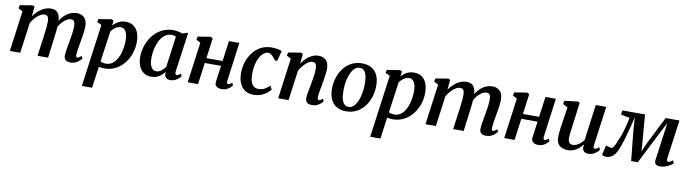

<svg xmlns="http://www.w3.org/2000/svg" viewBox="-35 -1267 7944 2221"><g transform="rotate(10 3937.5 -156.0)"><path d="M239 -554 228 -438Q245 -464 267.8 -487Q290.5 -510 317 -527.8Q343.5 -545.5 372 -555.5Q400.5 -565.5 430 -565.5Q466.5 -565.5 490.8 -551.5Q515 -537.5 527.8 -507.2Q540.5 -477 542 -427Q542.5 -420.5 542.2 -413.2Q542 -406 541.5 -398.2Q541 -390.5 540 -382.5L522 -406.5Q539 -442.5 561.8 -471.8Q584.5 -501 612 -522Q639.5 -543 670.8 -554.2Q702 -565.5 736.5 -565.5Q790 -565.5 824 -532.5Q858 -499.5 858 -421Q858 -402.5 854 -372Q850 -341.5 844.5 -308Q839 -274.5 834 -246.5Q829.5 -221 824.8 -192.8Q820 -164.5 816.2 -137.8Q812.5 -111 811.5 -90.5Q811 -73 815.5 -66.5Q820 -60 827.5 -60Q837.5 -60 848.2 -66Q859 -72 876 -87L889.5 -58.5Q884 -51 867.2 -34.5Q850.5 -18 823.2 -4Q796 10 759.5 10Q728 10 711 0.2Q694 -9.5 688 -25.8Q682 -42 682.5 -61Q682.5 -79 686.5 -105.5Q690.5 -132 696 -162Q701.5 -192 706 -220.5Q710.5 -248 716.2 -280.8Q722 -313.5 725.8 -346.8Q729.5 -380 729.5 -408.5Q729 -452.5 717 -467.8Q705 -483 680 -483Q660 -483 637.8 -471.8Q615.5 -460.5 593.8 -439.8Q572 -419 553 -391.2Q534 -363.5 521 -330L542 -401.5Q541.5 -378.5 539 -351.5Q536.5 -324.5 533.5 -297.2Q530.5 -270 527 -245.5L496 0H372L402 -219Q406 -247.5 410.2 -280.2Q414.5 -313 417.5 -346Q420.5 -379 420.5 -407Q419.5 -454 407.2 -468.8Q395 -483.5 366 -483.5Q349 -483.5 329.2 -473.5Q309.5 -463.5 289.2 -446Q269 -428.5 250.5 -406Q232 -383.5 217.5 -358L169 0H47L111.5 -476.5L60.5 -503L68 -541L216.5 -565.5Z M937.5 254 1037.5 -480 984.5 -504.5 992 -541 1146 -565.5 1168 -554 1160.5 -494Q1176 -512.5 1198 -528.8Q1220 -545 1247.5 -555.2Q1275 -565.5 1307.5 -565.5Q1363.5 -565.5 1400.8 -539.8Q1438 -514 1456.8 -467Q1475.5 -420 1475.5 -355Q1475.5 -300 1461.2 -247Q1447 -194 1419.8 -147.8Q1392.5 -101.5 1353.5 -65.8Q1314.5 -30 1264.2 -10Q1214 10 1154.5 10Q1140 10 1123.8 7.5Q1107.5 5 1092.5 2.5L1057.5 254ZM1101.5 -63Q1115 -55 1131.2 -51.5Q1147.5 -48 1167 -48Q1204 -48 1233 -66Q1262 -84 1283.2 -114.8Q1304.5 -145.5 1318.2 -185Q1332 -224.5 1338.8 -268Q1345.5 -311.5 1345.5 -354Q1345.5 -395 1336 -426.5Q1326.5 -458 1308.5 -475.8Q1290.5 -493.5 1263 -493.5Q1239 -493.5 1217.8 -482.5Q1196.5 -471.5 1180 -455Q1163.5 -438.5 1152 -421.5Z M1977.5 -99Q1975 -77 1981 -68.5Q1987 -60 1996.5 -60Q2005 -60 2015.2 -65.8Q2025.5 -71.5 2041.5 -84.5L2055 -56Q2050 -48 2033.2 -32.2Q2016.5 -16.5 1990.8 -3.2Q1965 10 1932 10Q1902 10 1883 -5.2Q1864 -20.5 1863.5 -52.5L1866.5 -75Q1850 -54.5 1827.5 -34.8Q1805 -15 1775.8 -2.5Q1746.5 10 1709.5 10Q1653 10 1616.2 -17.2Q1579.5 -44.5 1561.5 -91.2Q1543.5 -138 1543.5 -195Q1543.5 -247.5 1557.5 -300.5Q1571.5 -353.5 1598.5 -401Q1625.5 -448.5 1665.2 -485.8Q1705 -523 1756.8 -544.2Q1808.5 -565.5 1871.5 -565.5Q1897 -565.5 1926.5 -559.2Q1956 -553 1977 -545L2042.5 -565ZM1910 -495.5Q1899 -502 1886 -504.8Q1873 -507.5 1858.5 -507.5Q1820.5 -507.5 1790.5 -489.2Q1760.5 -471 1738.5 -439.5Q1716.5 -408 1702 -368Q1687.5 -328 1680.5 -284.8Q1673.5 -241.5 1673.5 -200Q1673.5 -155 1683.5 -124.2Q1693.5 -93.5 1711.5 -77.8Q1729.5 -62 1753.5 -62Q1771 -62 1786.5 -68.2Q1802 -74.5 1815.5 -85Q1829 -95.5 1840.2 -107.8Q1851.5 -120 1860.5 -132Z M2584.5 -96Q2582 -77 2586.8 -68.5Q2591.5 -60 2600 -60Q2608.5 -60 2618.5 -65Q2628.5 -70 2645.5 -83.5L2658.5 -54.5Q2653.5 -47 2637.5 -31.5Q2621.5 -16 2595.8 -3Q2570 10 2537 10Q2511 10 2491.5 1.8Q2472 -6.5 2462.5 -22.5Q2453 -38.5 2456 -61L2483 -254H2292L2257.5 0H2136L2200.5 -476L2150.5 -502L2158 -540.5L2305.5 -564.5L2332.5 -551L2300.5 -312.5H2490.5L2523 -552H2645Z M2908 10Q2823.5 10 2774.5 -48.2Q2725.5 -106.5 2724.5 -214.5Q2724 -274.5 2742.8 -336Q2761.5 -397.5 2799 -449.8Q2836.5 -502 2893.5 -533.8Q2950.5 -565.5 3026.5 -565.5Q3055 -565.5 3088.2 -560.2Q3121.5 -555 3144.5 -544.5L3112 -422L3086.5 -425Q3074.5 -441 3059.2 -458Q3044 -475 3028.5 -486.8Q3013 -498.5 2999.5 -498.5Q2970 -498.5 2943.2 -478.5Q2916.5 -458.5 2896.2 -421.5Q2876 -384.5 2864.5 -333.8Q2853 -283 2853.5 -222Q2854.5 -168 2866 -133.5Q2877.5 -99 2899.2 -82.5Q2921 -66 2952.5 -66Q2983 -66 3006.2 -74.2Q3029.5 -82.5 3048.5 -96.5Q3067.5 -110.5 3084 -127.5L3108 -86Q3095 -68 3068 -45.2Q3041 -22.5 3001 -6.2Q2961 10 2908 10Z M3379.5 -438.5Q3397.5 -465 3419 -488.2Q3440.5 -511.5 3465.5 -528.8Q3490.5 -546 3518 -555.8Q3545.5 -565.5 3575.5 -565.5Q3630 -565.5 3663.2 -533.5Q3696.5 -501.5 3696.5 -421Q3696.5 -402.5 3692 -371.5Q3687.5 -340.5 3682 -307.2Q3676.5 -274 3672 -246.5Q3667.5 -221.5 3662.2 -193Q3657 -164.5 3653 -137.8Q3649 -111 3648.5 -90.5Q3648.5 -73 3653 -66.5Q3657.5 -60 3664.5 -60Q3673.5 -60 3684 -65.2Q3694.5 -70.5 3710.5 -83.5L3723 -54.5Q3718.5 -47.5 3702 -32Q3685.5 -16.5 3658.5 -3.2Q3631.5 10 3595.5 10Q3565 10 3548 0.2Q3531 -9.5 3524.2 -25.5Q3517.5 -41.5 3518 -61Q3518.5 -74.5 3521 -93Q3523.5 -111.5 3527.2 -132.8Q3531 -154 3535.2 -176.2Q3539.5 -198.5 3543.5 -219Q3547 -240 3551.2 -264Q3555.5 -288 3559.2 -313.2Q3563 -338.5 3565.5 -362.8Q3568 -387 3567.5 -408.5Q3567.5 -438 3562.2 -454.2Q3557 -470.5 3546 -477Q3535 -483.5 3516.5 -483.5Q3499 -483.5 3479 -473Q3459 -462.5 3439.2 -444.2Q3419.5 -426 3401.2 -402.5Q3383 -379 3369 -352.5L3320.5 0H3199L3263 -476.5L3212 -503L3219.5 -541L3368.5 -565.5L3391 -554Z M4085 -566Q4151 -566 4196.8 -539.8Q4242.5 -513.5 4266.8 -463.2Q4291 -413 4291 -340Q4291.5 -270.5 4271.2 -207Q4251 -143.5 4212.8 -94.2Q4174.5 -45 4120 -16.2Q4065.5 12.5 3997.5 12.5Q3932.5 12.5 3886.8 -13.8Q3841 -40 3817 -90.2Q3793 -140.5 3792.5 -212Q3792 -282.5 3812.2 -346.5Q3832.5 -410.5 3870.5 -459.8Q3908.5 -509 3962.8 -537.5Q4017 -566 4085 -566ZM4067.5 -510.5Q4038 -510.5 4015 -492.2Q3992 -474 3975.2 -443.2Q3958.5 -412.5 3947.5 -374.2Q3936.5 -336 3931.5 -295.2Q3926.5 -254.5 3927 -217Q3927 -154 3938 -115.8Q3949 -77.5 3969.2 -60Q3989.5 -42.5 4017.5 -42.5Q4047 -42.5 4069.5 -60.8Q4092 -79 4108.8 -109.8Q4125.5 -140.5 4136 -179Q4146.5 -217.5 4151.8 -258.2Q4157 -299 4157 -336.5Q4156.5 -399.5 4146 -437.8Q4135.5 -476 4115.8 -493.2Q4096 -510.5 4067.5 -510.5Z M4324.5 254 4424.5 -480 4371.5 -504.5 4379 -541 4533 -565.5 4555 -554 4547.5 -494Q4563 -512.5 4585 -528.8Q4607 -545 4634.5 -555.2Q4662 -565.5 4694.5 -565.5Q4750.5 -565.5 4787.8 -539.8Q4825 -514 4843.8 -467Q4862.5 -420 4862.5 -355Q4862.5 -300 4848.2 -247Q4834 -194 4806.8 -147.8Q4779.5 -101.5 4740.5 -65.8Q4701.5 -30 4651.2 -10Q4601 10 4541.5 10Q4527 10 4510.8 7.5Q4494.5 5 4479.5 2.5L4444.5 254ZM4488.5 -63Q4502 -55 4518.2 -51.5Q4534.5 -48 4554 -48Q4591 -48 4620 -66Q4649 -84 4670.2 -114.8Q4691.5 -145.5 4705.2 -185Q4719 -224.5 4725.8 -268Q4732.5 -311.5 4732.5 -354Q4732.5 -395 4723 -426.5Q4713.5 -458 4695.5 -475.8Q4677.5 -493.5 4650 -493.5Q4626 -493.5 4604.8 -482.5Q4583.5 -471.5 4567 -455Q4550.5 -438.5 4539 -421.5Z M5121 -554 5110 -438Q5127 -464 5149.8 -487Q5172.5 -510 5199 -527.8Q5225.5 -545.5 5254 -555.5Q5282.5 -565.5 5312 -565.5Q5348.5 -565.5 5372.8 -551.5Q5397 -537.5 5409.8 -507.2Q5422.5 -477 5424 -427Q5424.5 -420.5 5424.2 -413.2Q5424 -406 5423.5 -398.2Q5423 -390.5 5422 -382.5L5404 -406.5Q5421 -442.5 5443.8 -471.8Q5466.5 -501 5494 -522Q5521.5 -543 5552.8 -554.2Q5584 -565.5 5618.5 -565.5Q5672 -565.5 5706 -532.5Q5740 -499.5 5740 -421Q5740 -402.5 5736 -372Q5732 -341.5 5726.5 -308Q5721 -274.5 5716 -246.5Q5711.5 -221 5706.8 -192.8Q5702 -164.5 5698.2 -137.8Q5694.5 -111 5693.5 -90.5Q5693 -73 5697.5 -66.5Q5702 -60 5709.5 -60Q5719.5 -60 5730.2 -66Q5741 -72 5758 -87L5771.5 -58.5Q5766 -51 5749.2 -34.5Q5732.5 -18 5705.2 -4Q5678 10 5641.5 10Q5610 10 5593 0.2Q5576 -9.5 5570 -25.8Q5564 -42 5564.5 -61Q5564.5 -79 5568.5 -105.5Q5572.5 -132 5578 -162Q5583.5 -192 5588 -220.5Q5592.5 -248 5598.2 -280.8Q5604 -313.5 5607.8 -346.8Q5611.5 -380 5611.5 -408.5Q5611 -452.5 5599 -467.8Q5587 -483 5562 -483Q5542 -483 5519.8 -471.8Q5497.5 -460.5 5475.8 -439.8Q5454 -419 5435 -391.2Q5416 -363.5 5403 -330L5424 -401.5Q5423.5 -378.5 5421 -351.5Q5418.5 -324.5 5415.5 -297.2Q5412.5 -270 5409 -245.5L5378 0H5254L5284 -219Q5288 -247.5 5292.2 -280.2Q5296.5 -313 5299.5 -346Q5302.5 -379 5302.5 -407Q5301.5 -454 5289.2 -468.8Q5277 -483.5 5248 -483.5Q5231 -483.5 5211.2 -473.5Q5191.5 -463.5 5171.2 -446Q5151 -428.5 5132.5 -406Q5114 -383.5 5099.5 -358L5051 0H4929L4993.5 -476.5L4942.5 -503L4950 -541L5098.5 -565.5Z M6302.5 -96Q6300 -77 6304.8 -68.5Q6309.5 -60 6318 -60Q6326.5 -60 6336.5 -65Q6346.5 -70 6363.5 -83.5L6376.5 -54.5Q6371.5 -47 6355.5 -31.5Q6339.5 -16 6313.8 -3Q6288 10 6255 10Q6229 10 6209.5 1.8Q6190 -6.5 6180.5 -22.5Q6171 -38.5 6174 -61L6201 -254H6010L5975.5 0H5854L5918.5 -476L5868.5 -502L5876 -540.5L6023.5 -564.5L6050.5 -551L6018.5 -312.5H6208.5L6241 -552H6363Z M6597 10Q6564.5 10 6534.8 -2Q6505 -14 6486 -41.8Q6467 -69.5 6466.5 -117Q6466.5 -134.5 6468 -155.5Q6469.5 -176.5 6472.2 -199.8Q6475 -223 6478.2 -246.8Q6481.5 -270.5 6485 -292.5L6513 -476L6456.5 -507.5L6463.5 -546L6620.5 -564.5L6643 -553.5L6608.5 -289Q6606 -268 6603 -246.5Q6600 -225 6597.2 -205.2Q6594.5 -185.5 6593 -167.8Q6591.5 -150 6591.5 -136Q6591.5 -107 6598 -90.5Q6604.5 -74 6617.5 -67.2Q6630.5 -60.5 6649 -60.5Q6672.5 -60.5 6695.8 -72Q6719 -83.5 6739.2 -101.8Q6759.5 -120 6774 -140L6830.5 -560.5H6953.5L6890 -96.5Q6887.5 -77.5 6892.5 -68.8Q6897.5 -60 6907 -60Q6916 -60 6926.5 -66Q6937 -72 6955 -87L6968 -58Q6963 -50 6946.2 -33.8Q6929.5 -17.5 6903.2 -4Q6877 9.5 6843.5 9.5Q6808.5 9.5 6791.2 -6.2Q6774 -22 6773 -48.5Q6773 -51 6773 -55.2Q6773 -59.5 6773.5 -64.8Q6774 -70 6774.5 -75.5Q6775 -81 6775.5 -85.5L6774 -86.5Q6760.5 -69 6743 -51.8Q6725.5 -34.5 6703.5 -20.5Q6681.5 -6.5 6655.2 1.8Q6629 10 6597 10Z M7681 10Q7653 10 7634.5 -4.8Q7616 -19.5 7621 -54.5L7661 -346L7682 -499L7603.5 -347.5L7424 7H7346L7311 -336L7300 -499Q7282 -425.5 7265.2 -360.2Q7248.5 -295 7232.5 -240.5Q7216.5 -186 7200.8 -143.2Q7185 -100.5 7169 -71Q7148.5 -33 7119.5 -12.5Q7090.5 8 7050.5 8Q7043 8 7032.2 6Q7021.5 4 7012.5 1Q7003.5 -2 7002 -4L7028.5 -120.5Q7032 -118 7046 -114Q7060 -110 7075 -107.2Q7090 -104.5 7096.5 -104.5Q7104 -104.5 7112.8 -114.5Q7121.5 -124.5 7130.2 -140.8Q7139 -157 7147.2 -176.5Q7155.5 -196 7162 -215Q7173.5 -237.5 7185.2 -270.5Q7197 -303.5 7207.5 -341.2Q7218 -379 7226.8 -415.8Q7235.5 -452.5 7241 -482.5L7136.5 -503.5L7145 -552.5H7410.5L7437.5 -221.5L7444 -123.5L7486.5 -221.5L7652.5 -552.5H7815L7753.5 -106Q7751.5 -93 7752.2 -82.2Q7753 -71.5 7757.2 -65.2Q7761.5 -59 7770 -59Q7782.5 -59 7796.8 -67.5Q7811 -76 7822.5 -87L7835.5 -53Q7830.5 -46 7808.5 -31Q7786.5 -16 7753.2 -3Q7720 10 7681 10Z"/></g></svg>

Font: Merriweather 24pt SemiBold
Style: Italic
Weight: 600
Italic angle: -7.8°
Version: Version 2.101